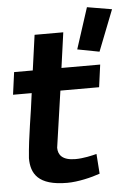

<svg xmlns="http://www.w3.org/2000/svg" viewBox="-53 -770 563 820"><g transform="rotate(-5 228.5 -360.0)"><path d="M388 -536 457 -712 351 -730 294 -554ZM202 10C248 10 307 -4 343 -17L337 -102C318 -97 280 -88 246 -88C189 -88 172 -113 172 -143L207 -385H373L386 -481H220L241 -632H118L97 -481H17L4 -385H84C73 -293 55 -205 48 -109C48 -43 77 10 202 10Z"/></g></svg>

Font: Cantarell
Style: BoldOblique
Weight: 700
Italic angle: -8°
Designer: Dave Crossland
Version: Version 0.024